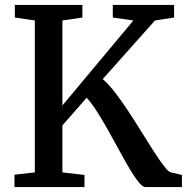

<svg xmlns="http://www.w3.org/2000/svg" viewBox="-20 -763 762 783"><path d="M39 0V-50.5L122 -60V-679.5L40.5 -691.5V-743H316V-691.5L234.5 -679.5V-333L524 -679.5L440 -691.5V-743H690V-691.5L612 -679.5L399 -440.5Q423.5 -419.5 450.5 -384.2Q477.5 -349 505 -307Q532.5 -265 558.5 -223Q584.5 -181 607.5 -145.2Q630.5 -109.5 648 -86.8Q665.5 -64 675 -60.5L722 -49.5V0H573.5Q562 0 545.8 -19.8Q529.5 -39.5 510 -72.2Q490.5 -105 468.8 -145Q447 -185 424 -226.2Q401 -267.5 378.2 -303.8Q355.5 -340 333.5 -364.5L234.5 -251.5V-60L324.5 -49.5V0Z"/></svg>

Font: Merriweather 20pt Medium
Style: Regular
Weight: 500
Version: Version 2.100